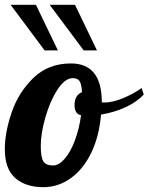

<svg xmlns="http://www.w3.org/2000/svg" viewBox="-40 -772 616 796"><path d="M4 -752 145 -563H200L109 -752ZM166 -752 307 -563H362L271 -752ZM23 -34C51.7 -8.7 90.7 4 140 4C180.7 4 218.3 -8.3 253 -33C287.7 -57.7 316 -92.7 338 -138C360 -183.3 373.7 -236.3 379 -297C415.7 -303 449.5 -313.2 480.5 -327.5C511.5 -341.8 536.7 -359.3 556 -380L547 -407C523.7 -390.3 497.7 -376.2 469 -364.5C440.3 -352.8 415 -347 393 -347C387.7 -347 384 -347.3 382 -348V-349C382 -455.7 339.3 -509 254 -509C191.3 -509 139.3 -488.8 98 -448.5C56.7 -408.2 26.7 -360.3 8 -305C-10.7 -249.7 -20 -199.3 -20 -154C-20 -99.3 -5.7 -59.3 23 -34ZM228 -113.5C212 -95.2 196 -86 180 -86C160.7 -86 147.3 -91.5 140 -102.5C132.7 -113.5 129 -135 129 -167C129 -201 135.3 -240.3 148 -285C160.7 -329.7 177.3 -368 198 -400C218.7 -432 240 -448 262 -448C275.3 -448 284.7 -443.8 290 -435.5C295.3 -427.2 298.7 -412 300 -390C279.3 -381.3 269 -363.3 269 -336C269 -312 278 -298 296 -294C290.7 -255.3 282 -220.2 270 -188.5C258 -156.8 244 -131.8 228 -113.5Z"/></svg>

Font: DonutKreme
Style: Regular
Weight: 400
Designer: Impallari Type
Foundry: Impallari Type
Version: Version 2.100